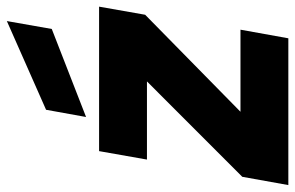

<svg xmlns="http://www.w3.org/2000/svg" viewBox="-192 -698 870 566"><g transform="rotate(-90 243.0 -415.0)"><path d="M506.4 -557.9H80.5L55.6 -416.8H286L4.8 -135.8L-19.6 0H413.1L438.5 -141.1H196.5L482.5 -422.1ZM202.4 -714.2 181.1 -596.3 440.6 -697.4 463.9 -829.8Z"/></g></svg>

Font: Poppins Devanagari Thin
Style: Italic
Weight: 100
Italic angle: -10°
Designer: Ninad Kale (Devanagari), Jonny Pinhorn (Latin)
Foundry: Indian Type Foundry
Version: 4.005